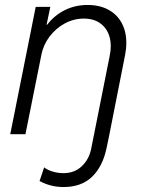

<svg xmlns="http://www.w3.org/2000/svg" viewBox="-20 -543 582 777"><path d="M124.5 -515.1H183.6L168.5 -442.9H170.9Q200.2 -481 242.2 -502Q284.2 -522.9 334.5 -522.9Q382.8 -522.9 418.2 -503.9Q453.6 -484.9 472.4 -450.2Q491.2 -415.5 491.2 -369.6Q491.2 -345.2 486.3 -320.8L422.9 0L411.6 54.7Q396 130.4 352.8 172.1Q309.6 213.9 237.3 213.9Q184.6 213.9 140.1 189.5L158.7 134.3Q170.9 144.5 192.4 151.1Q213.9 157.7 237.3 157.7Q281.2 157.7 310.5 130.1Q339.8 102.5 348.6 61L360.8 0L423.8 -316.4Q428.2 -336.9 428.2 -355.5Q428.2 -406.7 398.9 -437.3Q369.6 -467.8 319.3 -467.8Q278.3 -467.8 241.9 -448Q205.6 -428.2 180.4 -394.8Q155.3 -361.3 147.5 -321.3L83 0H21.5Z"/></svg>

Font: Reddit Sans Vanilla Light
Style: Italic
Weight: 300
Italic angle: -11.25°
Designer: Stephen Hutchings
Version: Version 1.013